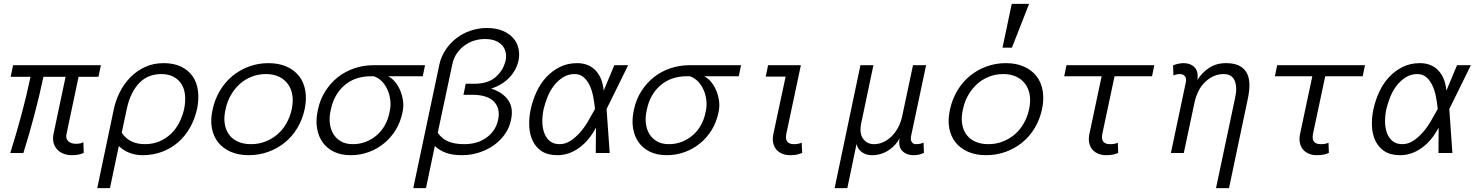

<svg xmlns="http://www.w3.org/2000/svg" viewBox="-20 -793 7683 995"><path d="M325.2 -101.1Q318.8 -75.2 333.5 -61.5Q348.1 -47.9 373 -47.9Q387.2 -47.9 396 -49.8Q404.8 -51.8 412.1 -56.2L414.1 -1Q391.1 11.2 351.1 11.2Q329.1 11.2 309.6 3.7Q290 -3.9 276.6 -18.1Q263.2 -32.2 257.6 -53.2Q252 -74.2 257.8 -101.1L319.8 -395H205.1Q164.1 -201.2 101.1 0H33.2Q64 -98.1 90.6 -196.5Q117.2 -294.9 138.2 -395H35.2L47.9 -455.1H502.9L490.2 -395H387.2Z M1001 -227.1Q988.8 -173.8 963.9 -130.4Q939 -86.9 902.8 -55.4Q866.7 -23.9 819.8 -6.3Q772.9 11.2 718.8 11.2Q646 11.2 595.7 -36.1L549.8 182.1H483.9L569.8 -227.1Q579.1 -272 600.6 -314.9Q622.1 -357.9 654.5 -391.4Q687 -424.8 730.5 -445.3Q773.9 -465.8 828.1 -465.8Q878.9 -465.8 916.5 -448.5Q954.1 -431.2 977.1 -399.2Q1000 -367.2 1005.9 -323Q1011.7 -278.8 1001 -227.1ZM934.1 -227.1Q941.9 -266.1 939 -299.1Q936 -332 920.9 -356.4Q905.8 -380.9 879.4 -395Q853 -409.2 814.9 -409.2Q784.7 -409.2 756.8 -399.2Q729 -389.2 706.1 -367.2Q683.1 -345.2 665 -310.5Q647 -275.9 636.7 -227.1L610.8 -105Q632.8 -73.2 662.8 -59.6Q692.9 -45.9 731 -45.9Q772 -45.9 805.4 -60.1Q838.9 -74.2 864.5 -98.1Q890.1 -122.1 907.5 -155Q924.8 -188 934.1 -227.1Z M1558.6 -226.1Q1546.9 -172.9 1520.8 -129.4Q1494.6 -85.9 1456.8 -54.9Q1418.9 -23.9 1370.8 -6.3Q1322.8 11.2 1268.6 11.2Q1215.8 11.2 1175.8 -6.3Q1135.7 -23.9 1110.8 -54.9Q1085.9 -85.9 1077.9 -129.4Q1069.8 -172.9 1082 -226.1Q1092.8 -277.8 1119.4 -322.5Q1146 -367.2 1183.8 -398.7Q1221.7 -430.2 1269.8 -448Q1317.9 -465.8 1370.6 -465.8Q1424.8 -465.8 1464.8 -448Q1504.9 -430.2 1529.8 -398.7Q1554.7 -367.2 1562.3 -322.5Q1569.8 -277.8 1558.6 -226.1ZM1491.7 -226.1Q1500 -265.1 1495.4 -298.1Q1490.7 -331.1 1473.1 -356Q1455.6 -380.9 1426.8 -395Q1397.9 -409.2 1357.9 -409.2Q1317.9 -409.2 1282.7 -395Q1247.6 -380.9 1220.7 -356Q1193.8 -331.1 1175.3 -298.1Q1156.7 -265.1 1148.9 -226.1Q1139.6 -187 1144.3 -154.1Q1148.9 -121.1 1165.8 -97.2Q1182.6 -73.2 1211.7 -59.6Q1240.7 -45.9 1280.8 -45.9Q1320.8 -45.9 1355.7 -59.6Q1390.6 -73.2 1418.2 -97.2Q1445.8 -121.1 1464.4 -154.1Q1482.9 -187 1491.7 -226.1Z M1990.7 -397.9Q2009.8 -389.2 2026.1 -370.1Q2042.5 -351.1 2053.5 -325.4Q2064.5 -299.8 2068.6 -270.5Q2072.8 -241.2 2065.9 -210.9Q2055.7 -161.1 2031.2 -120.6Q2006.8 -80.1 1970.7 -50.5Q1934.6 -21 1890.6 -4.9Q1846.7 11.2 1797.9 11.2Q1747.6 11.2 1711.2 -6.3Q1674.8 -23.9 1652.3 -54.9Q1629.9 -85.9 1622.8 -129.4Q1615.7 -172.9 1627.9 -226.1Q1638.7 -277.8 1665.8 -320.3Q1692.9 -362.8 1730.7 -392.8Q1768.6 -422.9 1816.2 -439Q1863.8 -455.1 1915.5 -455.1H2182.6L2170.9 -397.9ZM1902.8 -397.9Q1819.8 -397.9 1765.4 -351.1Q1710.9 -304.2 1694.8 -226.1Q1685.5 -188 1689.2 -155Q1692.9 -122.1 1707.8 -98.1Q1722.7 -74.2 1747.6 -60.1Q1772.5 -45.9 1808.6 -45.9Q1844.7 -45.9 1876.2 -58.3Q1907.7 -70.8 1932.6 -92.3Q1957.5 -113.8 1974.6 -144.3Q1991.7 -174.8 1998.5 -210.9Q2005.9 -240.2 2003.2 -269Q2000.5 -297.9 1990 -323.5Q1979.5 -349.1 1961.7 -368.7Q1943.8 -388.2 1917.5 -397.9Z M2373.5 11.2Q2325.7 11.2 2292.7 -0.5Q2259.8 -12.2 2233.4 -36.1L2187.5 182.1H2121.6L2256.8 -458Q2265.6 -499 2288.6 -533.9Q2311.5 -568.8 2344.5 -594.5Q2377.4 -620.1 2418.5 -634Q2459.5 -647.9 2503.4 -647.9Q2550.8 -647.9 2584.7 -633.5Q2618.7 -619.1 2639.2 -596.2Q2659.7 -573.2 2666.7 -542.7Q2673.8 -512.2 2667.5 -481Q2656.7 -430.2 2619.6 -391.1Q2582.5 -352.1 2525.4 -334Q2586.4 -314 2614 -273.4Q2641.6 -232.9 2628.4 -172.9Q2620.6 -132.8 2597.7 -99.4Q2574.7 -65.9 2540.8 -41.5Q2506.8 -17.1 2464.1 -2.9Q2421.4 11.2 2373.5 11.2ZM2385.7 -45.9Q2455.6 -45.9 2502.7 -81.1Q2549.8 -116.2 2561.5 -172.9Q2573.7 -230 2540.3 -265.9Q2506.8 -301.8 2425.8 -301.8H2381.8L2393.6 -358.9H2437.5Q2508.8 -358.9 2548.6 -393.6Q2588.4 -428.2 2600.6 -481Q2604.5 -499 2601.1 -518.6Q2597.7 -538.1 2585.7 -554Q2573.7 -569.8 2550.8 -580.3Q2527.8 -590.8 2491.7 -590.8Q2465.8 -590.8 2439.2 -583Q2412.6 -575.2 2389.2 -558.6Q2365.7 -542 2348.1 -517.1Q2330.6 -492.2 2323.7 -458L2248.5 -105Q2270.5 -73.2 2303.5 -59.6Q2336.4 -45.9 2385.7 -45.9Z M2797.4 -228Q2790.5 -196.8 2790.5 -164.8Q2790.5 -132.8 2799.6 -106.4Q2808.6 -80.1 2828.1 -63Q2847.7 -45.9 2880.4 -45.9Q2909.7 -45.9 2936 -63Q2962.4 -80.1 2985.4 -106Q3008.3 -131.8 3027.3 -164.3Q3046.4 -196.8 3063.5 -228Q3060.5 -258.8 3054.4 -291Q3048.3 -323.2 3036.4 -349.1Q3024.4 -375 3005.4 -392.1Q2986.3 -409.2 2957.5 -409.2Q2924.3 -409.2 2897.5 -392.1Q2870.6 -375 2850.6 -349.1Q2830.6 -323.2 2817.6 -291Q2804.7 -258.8 2797.4 -228ZM2730.5 -228Q2740.7 -273.9 2760.5 -316.9Q2780.3 -359.9 2810.8 -392.8Q2841.3 -425.8 2881.3 -445.8Q2921.4 -465.8 2970.7 -465.8Q3030.3 -465.8 3066.4 -428Q3102.5 -390.1 3108.4 -323.2L3163.6 -455.1H3235.4L3123.5 -228L3139.6 0H3067.4L3068.4 -131.8Q3033.7 -64.9 2981.2 -26.9Q2928.7 11.2 2868.7 11.2Q2819.3 11.2 2788.3 -8.8Q2757.3 -28.8 2741 -62.5Q2724.6 -96.2 2722.7 -139.2Q2720.7 -182.1 2730.5 -228Z M3628.4 -397.9Q3647.5 -389.2 3663.8 -370.1Q3680.2 -351.1 3691.2 -325.4Q3702.1 -299.8 3706.3 -270.5Q3710.4 -241.2 3703.6 -210.9Q3693.4 -161.1 3668.9 -120.6Q3644.5 -80.1 3608.4 -50.5Q3572.3 -21 3528.3 -4.9Q3484.4 11.2 3435.5 11.2Q3385.3 11.2 3348.9 -6.3Q3312.5 -23.9 3290 -54.9Q3267.6 -85.9 3260.5 -129.4Q3253.4 -172.9 3265.6 -226.1Q3276.4 -277.8 3303.5 -320.3Q3330.6 -362.8 3368.4 -392.8Q3406.2 -422.9 3453.9 -439Q3501.5 -455.1 3553.2 -455.1H3820.3L3808.6 -397.9ZM3540.5 -397.9Q3457.5 -397.9 3403.1 -351.1Q3348.6 -304.2 3332.5 -226.1Q3323.2 -188 3326.9 -155Q3330.6 -122.1 3345.5 -98.1Q3360.4 -74.2 3385.3 -60.1Q3410.2 -45.9 3446.3 -45.9Q3482.4 -45.9 3513.9 -58.3Q3545.4 -70.8 3570.3 -92.3Q3595.2 -113.8 3612.3 -144.3Q3629.4 -174.8 3636.2 -210.9Q3643.6 -240.2 3640.9 -269Q3638.2 -297.9 3627.7 -323.5Q3617.2 -349.1 3599.4 -368.7Q3581.5 -388.2 3555.2 -397.9Z M4137.2 -1Q4124.5 4.9 4109.9 8.1Q4095.2 11.2 4074.2 11.2Q4052.2 11.2 4033.7 3.7Q4015.1 -3.9 4003.2 -18.1Q3991.2 -32.2 3986.8 -53.2Q3982.4 -74.2 3988.3 -101.1L4051.3 -396H3948.2L3960.4 -455.1H4130.4L4055.2 -101.1Q4043.5 -45.9 4095.2 -45.9Q4119.1 -45.9 4134.3 -54.2Z M4642.1 -77.1Q4624 -40 4585.2 -14.4Q4546.4 11.2 4498 11.2Q4469.2 11.2 4447.3 -3.9Q4425.3 -19 4418.9 -46.9L4371.1 182.1H4305.2L4439 -455.1H4506.3L4443.4 -155.8Q4432.1 -104 4452.1 -75Q4472.2 -45.9 4510.3 -45.9Q4533.2 -45.9 4556.2 -55.9Q4579.1 -65.9 4599.1 -85Q4619.1 -104 4634.3 -132.1Q4649.4 -160.2 4656.2 -194.8L4711.4 -455.1H4779.3L4702.1 -90.8Q4697.3 -68.8 4704.8 -57.4Q4712.4 -45.9 4726.1 -45.9Q4750 -45.9 4766.1 -54.2L4768.1 -1Q4756.3 4.9 4743.7 8.1Q4731 11.2 4713.4 11.2Q4678.2 11.2 4656.2 -10.5Q4634.3 -32.2 4642.1 -77.1Z M5379.9 -226.1Q5368.2 -172.9 5342 -129.4Q5315.9 -85.9 5278.1 -54.9Q5240.2 -23.9 5192.1 -6.3Q5144 11.2 5089.8 11.2Q5037.1 11.2 4997.1 -6.3Q4957 -23.9 4932.1 -54.9Q4907.2 -85.9 4899.2 -129.4Q4891.1 -172.9 4903.3 -226.1Q4914.1 -277.8 4940.7 -322.5Q4967.3 -367.2 5005.1 -398.7Q5043 -430.2 5091.1 -448Q5139.2 -465.8 5191.9 -465.8Q5246.1 -465.8 5286.1 -448Q5326.2 -430.2 5351.1 -398.7Q5376 -367.2 5383.5 -322.5Q5391.1 -277.8 5379.9 -226.1ZM5313 -226.1Q5321.3 -265.1 5316.7 -298.1Q5312 -331.1 5294.4 -356Q5276.9 -380.9 5248 -395Q5219.2 -409.2 5179.2 -409.2Q5139.2 -409.2 5104 -395Q5068.8 -380.9 5042 -356Q5015.1 -331.1 4996.6 -298.1Q4978 -265.1 4970.2 -226.1Q4960.9 -187 4965.6 -154.1Q4970.2 -121.1 4987.1 -97.2Q5003.9 -73.2 5033 -59.6Q5062 -45.9 5102.1 -45.9Q5142.1 -45.9 5177 -59.6Q5211.9 -73.2 5239.5 -97.2Q5267.1 -121.1 5285.6 -154.1Q5304.2 -187 5313 -226.1ZM5313 -772.9 5224.1 -545.9H5175.3L5223.1 -772.9Z M5689 -397.9H5495.1L5506.8 -455.1H5961.9L5950.2 -397.9H5755.9L5692.9 -101.1Q5681.2 -45.9 5732.9 -45.9Q5747.1 -45.9 5756.1 -47.9Q5765.1 -49.8 5772.9 -53.2L5774.9 -1Q5752 11.2 5711.9 11.2Q5689.9 11.2 5671.4 3.7Q5652.8 -3.9 5640.9 -18.1Q5628.9 -32.2 5624.5 -53.2Q5620.1 -74.2 5626 -101.1Z M6185.1 -377.9Q6208 -416 6245.4 -440.9Q6282.7 -465.8 6334 -465.8Q6408.7 -465.8 6437.7 -420.9Q6466.8 -376 6446.8 -282.2L6349.1 182.1H6281.7L6379.9 -282.2Q6393.1 -338.9 6378.9 -374Q6364.7 -409.2 6320.8 -409.2Q6270 -409.2 6227.5 -370.1Q6185.1 -331.1 6169.9 -259.8L6114.7 0H6047.9L6125 -365.2Q6129.9 -386.2 6120.8 -397.7Q6111.8 -409.2 6094.7 -409.2Q6078.1 -409.2 6061 -401.9L6059.1 -454.1Q6069.8 -459 6085 -462.4Q6100.1 -465.8 6113.8 -465.8Q6148.9 -465.8 6170.4 -444.3Q6191.9 -422.9 6185.1 -377.9Z M6780.8 -397.9H6586.9L6598.6 -455.1H7053.7L7042 -397.9H6847.7L6784.7 -101.1Q6772.9 -45.9 6824.7 -45.9Q6838.9 -45.9 6847.9 -47.9Q6856.9 -49.8 6864.7 -53.2L6866.7 -1Q6843.8 11.2 6803.7 11.2Q6781.7 11.2 6763.2 3.7Q6744.6 -3.9 6732.7 -18.1Q6720.7 -32.2 6716.3 -53.2Q6711.9 -74.2 6717.8 -101.1Z M7164.6 -228Q7157.7 -196.8 7157.7 -164.8Q7157.7 -132.8 7166.7 -106.4Q7175.8 -80.1 7195.3 -63Q7214.8 -45.9 7247.6 -45.9Q7276.9 -45.9 7303.2 -63Q7329.6 -80.1 7352.5 -106Q7375.5 -131.8 7394.5 -164.3Q7413.6 -196.8 7430.7 -228Q7427.7 -258.8 7421.6 -291Q7415.5 -323.2 7403.6 -349.1Q7391.6 -375 7372.6 -392.1Q7353.5 -409.2 7324.7 -409.2Q7291.5 -409.2 7264.6 -392.1Q7237.8 -375 7217.8 -349.1Q7197.8 -323.2 7184.8 -291Q7171.9 -258.8 7164.6 -228ZM7097.7 -228Q7107.9 -273.9 7127.7 -316.9Q7147.5 -359.9 7178 -392.8Q7208.5 -425.8 7248.5 -445.8Q7288.6 -465.8 7337.9 -465.8Q7397.5 -465.8 7433.6 -428Q7469.7 -390.1 7475.6 -323.2L7530.8 -455.1H7602.5L7490.7 -228L7506.8 0H7434.6L7435.5 -131.8Q7400.9 -64.9 7348.4 -26.9Q7295.9 11.2 7235.8 11.2Q7186.5 11.2 7155.5 -8.8Q7124.5 -28.8 7108.2 -62.5Q7091.8 -96.2 7089.8 -139.2Q7087.9 -182.1 7097.7 -228Z"/></svg>

Font: Anonymous Pro
Style: Italic
Weight: 400
Italic angle: -12°
Monospace: yes
Designer: Mark Simonson
Version: Version 1.003